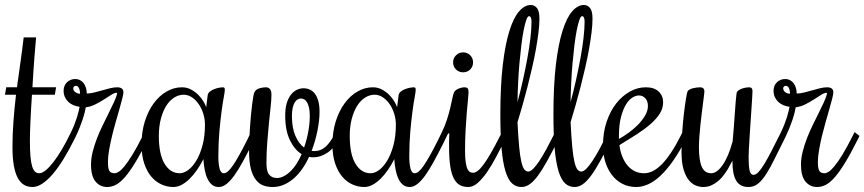

<svg xmlns="http://www.w3.org/2000/svg" viewBox="-52 -750 3467 770"><path d="M-2 -160.2Q-2 -211.9 2 -264.2Q5.9 -316.4 12.2 -370.1H-32.2L-26.9 -399.9H16.1Q22.9 -449.7 30 -499.8Q37.1 -549.8 43 -600.1H92.8Q91.8 -589.4 90.1 -569.1Q88.4 -548.8 86.2 -522.2Q84 -495.6 82 -464.1Q80.1 -432.6 78.1 -399.9H172.9L168 -370.1H76.2Q74.2 -342.3 72.8 -315.4Q71.3 -288.6 70.1 -264.4Q68.8 -240.2 68.4 -220Q67.9 -199.7 67.9 -185.1Q67.9 -147.9 70.1 -123Q72.3 -98.1 76.9 -83Q81.5 -67.9 88.6 -61.5Q95.7 -55.2 105 -55.2Q117.2 -55.2 132.1 -67.6Q147 -80.1 163.1 -101.1Q179.2 -122.1 195.8 -150.1Q212.4 -178.2 228 -210L232.9 -220.2L252.9 -205.1L248 -194.8Q225.6 -149.4 203.4 -113.3Q181.2 -77.1 159.7 -52Q138.2 -26.9 117.7 -13.4Q97.2 0 78.1 0Q59.1 0 44.2 -8.8Q29.3 -17.6 19 -36.9Q8.8 -56.2 3.4 -86.4Q-2 -116.7 -2 -160.2Z M228 -210 232.9 -220.2Q240.2 -234.9 246.3 -250.5Q252.4 -266.1 256.8 -280Q261.2 -293.9 263.7 -304.9Q266.1 -315.9 267.1 -321.8Q254.4 -323.2 242.7 -328.1Q231 -333 222.2 -341.3Q213.4 -349.6 208.3 -360.8Q203.1 -372.1 203.1 -386.2Q203.1 -397.5 207 -406.2Q210.9 -415 217.5 -420.9Q224.1 -426.8 232.2 -429.9Q240.2 -433.1 249 -433.1Q260.7 -433.1 269.5 -428.2Q278.3 -423.3 284.2 -415.3Q290 -407.2 293 -396.7Q295.9 -386.2 295.9 -375Q309.6 -375 325.4 -378.9Q341.3 -382.8 357.4 -387.5Q373.5 -392.1 389.2 -396Q404.8 -399.9 418 -399.9Q429.2 -399.9 436 -395.3Q442.9 -390.6 442.9 -379.9Q442.9 -372.1 438.2 -354Q433.6 -335.9 426.8 -312Q419.9 -288.1 411.9 -260Q403.8 -231.9 397 -203.4Q390.1 -174.8 385.5 -147.9Q380.9 -121.1 380.9 -100.1Q380.9 -73.7 386.7 -64.5Q392.6 -55.2 407.7 -55.2Q414.1 -55.2 423.6 -60.8Q433.1 -66.4 446.8 -82.8Q460.4 -99.1 479.2 -129.6Q498 -160.2 522.9 -210L527.8 -220.2L547.9 -205.1L543 -194.8Q513.7 -136.2 490.7 -98.6Q467.8 -61 448.5 -39.1Q429.2 -17.1 412.1 -8.5Q395 0 377.9 0Q349.1 0 331.1 -22Q313 -43.9 313 -89.8Q313 -114.7 319.8 -141.6Q326.7 -168.5 336.9 -195.1Q347.2 -221.7 359.9 -247.6Q372.6 -273.4 384 -296.6Q395.5 -319.8 404.8 -339.8Q414.1 -359.9 418 -375L415 -377.9Q407.2 -377.9 394 -369.6Q380.9 -361.3 364.5 -350.8Q348.1 -340.3 329.6 -331.1Q311 -321.8 292 -319.8Q291 -313 287.8 -299.8Q284.7 -286.6 279.3 -270.5Q273.9 -254.4 267.1 -237.3Q260.3 -220.2 252.9 -205.1L248 -194.8ZM252 -405.8Q247.6 -405.8 244.6 -402.8Q241.7 -399.9 241.7 -396Q241.7 -390.1 244.6 -386Q247.6 -381.8 252 -379.2Q256.3 -376.5 261 -375.2Q265.6 -374 269 -374Q269 -387.7 264.6 -396.7Q260.3 -405.8 252 -405.8Z M823.7 -121.1Q823.7 -93.3 828.6 -74.2Q833.5 -55.2 845.7 -55.2Q853 -55.2 861.6 -62.3Q870.1 -69.3 881.3 -85.4Q892.6 -101.6 907 -127.2Q921.4 -152.8 939.9 -189.9L954.6 -220.2L974.6 -205.1L960 -174.8Q939.5 -133.8 921.6 -101.3Q903.8 -68.8 887.7 -46.4Q871.6 -23.9 856.2 -12Q840.8 0 825.7 0Q809.6 0 798.6 -8.8Q787.6 -17.6 780.3 -33Q772.9 -48.3 769 -68.6Q765.1 -88.9 763.7 -111.8Q752 -88.4 737.8 -68.1Q723.6 -47.9 708.3 -32.7Q692.9 -17.6 676.3 -8.8Q659.7 0 643.1 0Q618.7 0 595.7 -10.3Q572.8 -20.5 554.9 -41.5Q537.1 -62.5 526.4 -94.5Q515.6 -126.5 515.6 -169.9Q515.6 -220.7 528.8 -262.9Q542 -305.2 564.5 -335.7Q586.9 -366.2 616.2 -383.1Q645.5 -399.9 677.7 -399.9Q697.3 -399.9 713.9 -391.1Q730.5 -382.3 742.9 -369.9Q755.4 -357.4 763.7 -343.5Q772 -329.6 774.9 -319.8L780.8 -367.2Q781.7 -376.5 789.8 -382.8Q797.9 -389.2 807.6 -392.8Q817.4 -396.5 826.7 -398.2Q835.9 -399.9 839.8 -399.9Q845.7 -399.9 847.7 -397.9Q849.6 -396 849.6 -390.1Q849.6 -382.8 845.5 -360.6Q841.3 -338.4 836.7 -304Q832 -269.5 827.9 -223.1Q823.7 -176.8 823.7 -121.1ZM770 -250Q770 -272.5 763.2 -294.2Q756.3 -315.9 744.6 -332.8Q732.9 -349.6 717.5 -359.9Q702.1 -370.1 685.1 -370.1Q664.1 -370.1 645.8 -358.2Q627.4 -346.2 614 -324.5Q600.6 -302.7 592.8 -272.2Q585 -241.7 585 -205.1Q585 -131.8 607.9 -93.5Q630.9 -55.2 668.9 -55.2Q685.5 -55.2 703.4 -68.6Q721.2 -82 736.1 -107.2Q751 -132.3 760.5 -168.5Q770 -204.6 770 -250Z M1036.6 -370.1Q1036.6 -351.1 1033.4 -321.8Q1030.3 -292.5 1026.6 -256.6Q1022.9 -220.7 1019.8 -179.7Q1016.6 -138.7 1016.6 -96.2Q1016.6 -62 1027.8 -49.1Q1039.1 -36.1 1058.6 -36.1Q1072.3 -36.1 1086.4 -43.5Q1100.6 -50.8 1113.5 -63.5Q1126.5 -76.2 1137.7 -93.8Q1148.9 -111.3 1157.7 -131.8Q1129.9 -148.9 1110.8 -187.7Q1091.8 -226.6 1091.8 -286.1Q1091.8 -315.9 1098.1 -336.7Q1104.5 -357.4 1115 -370.6Q1125.5 -383.8 1138.7 -389.9Q1151.9 -396 1165.5 -396Q1177.7 -396 1189.5 -391.1Q1201.2 -386.2 1210 -375.2Q1218.8 -364.3 1224.1 -346.2Q1229.5 -328.1 1229.5 -301.8Q1229.5 -268.6 1221.4 -227.3Q1213.4 -186 1197.8 -145Q1200.2 -145 1202.6 -144.5Q1205.1 -144 1207.5 -144Q1234.9 -144 1254.2 -161.9Q1273.4 -179.7 1288.6 -210L1293.5 -220.2L1313.5 -205.1L1308.6 -194.8Q1289.1 -156.7 1261.5 -137.9Q1233.9 -119.1 1204.6 -119.1Q1200.2 -119.1 1195.1 -119.6Q1189.9 -120.1 1187.5 -121.1Q1176.3 -96.2 1161.1 -74.2Q1146 -52.2 1127.7 -35.9Q1109.4 -19.5 1087.6 -9.8Q1065.9 0 1041.5 0Q1021.5 0 1004.4 -6.1Q987.3 -12.2 974.4 -28.6Q961.4 -44.9 954.1 -73Q946.8 -101.1 946.8 -145Q946.8 -164.6 947.8 -188.7Q948.7 -212.9 950.4 -237.8Q952.1 -262.7 954.3 -286.6Q956.5 -310.5 959 -330.3Q961.4 -350.1 963.9 -363.5Q966.3 -377 968.8 -380.9Q974.6 -391.6 988.3 -395.8Q1002 -399.9 1014.6 -399.9Q1023.4 -399.9 1030 -393.6Q1036.6 -387.2 1036.6 -370.1ZM1118.7 -284.2Q1118.7 -237.3 1132.6 -205.3Q1146.5 -173.3 1167.5 -158.2Q1178.2 -189 1184.3 -221.9Q1190.4 -254.9 1190.4 -285.2Q1190.4 -304.7 1187.3 -318.1Q1184.1 -331.5 1179.2 -339.8Q1174.3 -348.1 1167.7 -351.6Q1161.1 -355 1154.8 -355Q1147.9 -355 1141.6 -351.3Q1135.3 -347.7 1130.1 -339.4Q1125 -331.1 1121.8 -317.4Q1118.7 -303.7 1118.7 -284.2Z M1589.4 -121.1Q1589.4 -93.3 1594.2 -74.2Q1599.1 -55.2 1611.3 -55.2Q1618.7 -55.2 1627.2 -62.3Q1635.7 -69.3 1647 -85.4Q1658.2 -101.6 1672.6 -127.2Q1687 -152.8 1705.6 -189.9L1720.2 -220.2L1740.2 -205.1L1725.6 -174.8Q1705.1 -133.8 1687.3 -101.3Q1669.4 -68.8 1653.3 -46.4Q1637.2 -23.9 1621.8 -12Q1606.4 0 1591.3 0Q1575.2 0 1564.2 -8.8Q1553.2 -17.6 1545.9 -33Q1538.6 -48.3 1534.7 -68.6Q1530.8 -88.9 1529.3 -111.8Q1517.6 -88.4 1503.4 -68.1Q1489.3 -47.9 1473.9 -32.7Q1458.5 -17.6 1441.9 -8.8Q1425.3 0 1408.7 0Q1384.3 0 1361.3 -10.3Q1338.4 -20.5 1320.6 -41.5Q1302.7 -62.5 1292 -94.5Q1281.2 -126.5 1281.2 -169.9Q1281.2 -220.7 1294.4 -262.9Q1307.6 -305.2 1330.1 -335.7Q1352.5 -366.2 1381.8 -383.1Q1411.1 -399.9 1443.4 -399.9Q1462.9 -399.9 1479.5 -391.1Q1496.1 -382.3 1508.5 -369.9Q1521 -357.4 1529.3 -343.5Q1537.6 -329.6 1540.5 -319.8L1546.4 -367.2Q1547.4 -376.5 1555.4 -382.8Q1563.5 -389.2 1573.2 -392.8Q1583 -396.5 1592.3 -398.2Q1601.6 -399.9 1605.5 -399.9Q1611.3 -399.9 1613.3 -397.9Q1615.2 -396 1615.2 -390.1Q1615.2 -382.8 1611.1 -360.6Q1606.9 -338.4 1602.3 -304Q1597.7 -269.5 1593.5 -223.1Q1589.4 -176.8 1589.4 -121.1ZM1535.6 -250Q1535.6 -272.5 1528.8 -294.2Q1522 -315.9 1510.3 -332.8Q1498.5 -349.6 1483.2 -359.9Q1467.8 -370.1 1450.7 -370.1Q1429.7 -370.1 1411.4 -358.2Q1393.1 -346.2 1379.6 -324.5Q1366.2 -302.7 1358.4 -272.2Q1350.6 -241.7 1350.6 -205.1Q1350.6 -131.8 1373.5 -93.5Q1396.5 -55.2 1434.6 -55.2Q1451.2 -55.2 1469 -68.6Q1486.8 -82 1501.7 -107.2Q1516.6 -132.3 1526.1 -168.5Q1535.6 -204.6 1535.6 -250Z M1745.1 -214.8 1740.2 -205.1 1735.4 -194.8 1715.3 -210 1720.2 -220.2Q1732.4 -245.1 1740.5 -270.3Q1748.5 -295.4 1753.7 -317.4Q1758.8 -339.4 1762.2 -356Q1765.6 -372.6 1769 -379.9Q1772 -385.7 1777.6 -389.4Q1783.2 -393.1 1789.3 -395.5Q1795.4 -397.9 1801 -398.9Q1806.6 -399.9 1809.1 -399.9Q1819.8 -399.9 1823.5 -395.5Q1827.1 -391.1 1827.1 -379.9Q1827.1 -374.5 1825 -353.3Q1822.8 -332 1820.1 -300Q1817.4 -268.1 1815.2 -228.3Q1813 -188.5 1813 -146Q1813 -115.2 1815.9 -97.4Q1818.8 -79.6 1823.5 -70.8Q1828.1 -62 1833.7 -59.6Q1839.4 -57.1 1845.2 -57.1Q1853 -57.1 1862.8 -64Q1872.6 -70.8 1885.7 -88.1Q1898.9 -105.5 1916 -135Q1933.1 -164.6 1956.1 -210L1961.4 -220.2L1981.4 -205.1L1976.1 -194.8Q1957.5 -158.7 1939.2 -123.5Q1920.9 -88.4 1902.1 -61Q1883.3 -33.7 1864.3 -16.8Q1845.2 0 1826.2 0Q1806.2 0 1791.7 -8.1Q1777.3 -16.1 1767.8 -34.7Q1758.3 -53.2 1753.7 -83.7Q1749 -114.3 1749 -159.2Q1749 -171.9 1749 -185.8Q1749 -199.7 1750 -214.8ZM1845.2 -500Q1845.2 -482.9 1833.7 -471.4Q1822.3 -460 1805.2 -460Q1788.6 -460 1776.9 -471.4Q1765.1 -482.9 1765.1 -500Q1765.1 -516.6 1776.9 -528.3Q1788.6 -540 1805.2 -540Q1822.3 -540 1833.7 -528.3Q1845.2 -516.6 1845.2 -500Z M2066.4 -62Q2075.2 -62 2086.7 -73.5Q2098.1 -85 2111.3 -105Q2124.5 -125 2139.2 -151.9Q2153.8 -178.7 2169.4 -210L2174.3 -220.2L2194.3 -205.1L2189.5 -194.8Q2163.6 -143.1 2143.3 -106.2Q2123 -69.3 2105.5 -45.7Q2087.9 -22 2072 -11Q2056.2 0 2039.6 0Q2017.6 0 2001.7 -14.4Q1985.8 -28.8 1975.3 -62.7Q1964.8 -96.7 1959.7 -152.3Q1954.6 -208 1954.6 -290Q1954.6 -406.2 1964.4 -489.5Q1974.1 -572.8 1991 -626.2Q2007.8 -679.7 2030 -704.8Q2052.2 -730 2076.7 -730Q2091.3 -730 2101.3 -718Q2111.3 -706.1 2111.3 -674.8Q2111.3 -650.4 2107.4 -619.1Q2103.5 -587.9 2097.2 -552.2Q2090.8 -516.6 2082 -478.3Q2073.2 -439.9 2063.5 -402.1Q2053.7 -364.3 2043.5 -327.9Q2033.2 -291.5 2023.4 -259.8Q2026.4 -199.7 2030 -161.4Q2033.7 -123 2038.8 -101.1Q2043.9 -79.1 2050.8 -70.6Q2057.6 -62 2066.4 -62ZM2079.6 -663.1Q2079.6 -673.3 2077.1 -679.2Q2074.7 -685.1 2069.3 -685.1Q2064 -685.1 2058.6 -669.9Q2053.2 -654.8 2048.1 -628.9Q2043 -603 2038.8 -568.8Q2034.7 -534.7 2031.2 -496.3Q2027.8 -458 2025.9 -418Q2023.9 -377.9 2023.4 -340.8Q2035.2 -383.8 2045.2 -429Q2055.2 -474.1 2063 -516.6Q2070.8 -559.1 2075.2 -596.9Q2079.6 -634.8 2079.6 -663.1Z M2279.3 -62Q2288.1 -62 2299.6 -73.5Q2311 -85 2324.2 -105Q2337.4 -125 2352.1 -151.9Q2366.7 -178.7 2382.3 -210L2387.2 -220.2L2407.2 -205.1L2402.3 -194.8Q2376.5 -143.1 2356.2 -106.2Q2335.9 -69.3 2318.4 -45.7Q2300.8 -22 2284.9 -11Q2269 0 2252.4 0Q2230.5 0 2214.6 -14.4Q2198.7 -28.8 2188.2 -62.7Q2177.7 -96.7 2172.6 -152.3Q2167.5 -208 2167.5 -290Q2167.5 -406.2 2177.2 -489.5Q2187 -572.8 2203.9 -626.2Q2220.7 -679.7 2242.9 -704.8Q2265.1 -730 2289.6 -730Q2304.2 -730 2314.2 -718Q2324.2 -706.1 2324.2 -674.8Q2324.2 -650.4 2320.3 -619.1Q2316.4 -587.9 2310.1 -552.2Q2303.7 -516.6 2294.9 -478.3Q2286.1 -439.9 2276.4 -402.1Q2266.6 -364.3 2256.3 -327.9Q2246.1 -291.5 2236.3 -259.8Q2239.3 -199.7 2242.9 -161.4Q2246.6 -123 2251.7 -101.1Q2256.8 -79.1 2263.7 -70.6Q2270.5 -62 2279.3 -62ZM2292.5 -663.1Q2292.5 -673.3 2290 -679.2Q2287.6 -685.1 2282.2 -685.1Q2276.9 -685.1 2271.5 -669.9Q2266.1 -654.8 2261 -628.9Q2255.9 -603 2251.7 -568.8Q2247.6 -534.7 2244.1 -496.3Q2240.7 -458 2238.8 -418Q2236.8 -377.9 2236.3 -340.8Q2248 -383.8 2258.1 -429Q2268.1 -474.1 2275.9 -516.6Q2283.7 -559.1 2288.1 -596.9Q2292.5 -634.8 2292.5 -663.1Z M2531.2 -55.2Q2548.3 -55.2 2566.2 -64Q2584 -72.8 2602.3 -91.3Q2620.6 -109.9 2640.1 -139.4Q2659.7 -168.9 2680.2 -210L2685.1 -220.2L2705.1 -205.1L2700.2 -194.8Q2673.8 -142.6 2647.7 -105.5Q2621.6 -68.4 2596.4 -44.9Q2571.3 -21.5 2546.9 -10.7Q2522.5 0 2500 0Q2468.3 0 2443.4 -13.2Q2418.5 -26.4 2401.4 -49.1Q2384.3 -71.8 2375.2 -101.8Q2366.2 -131.8 2366.2 -165Q2366.2 -217.8 2380.6 -261Q2395 -304.2 2419.2 -335Q2443.4 -365.7 2474.1 -382.8Q2504.9 -399.9 2538.1 -399.9Q2571.8 -399.9 2589.6 -382.8Q2607.4 -365.7 2607.4 -339.8Q2607.4 -314.9 2593.3 -293.2Q2579.1 -271.5 2554.9 -250.7Q2530.8 -230 2499 -209.7Q2467.3 -189.5 2432.1 -168Q2435.5 -142.6 2443.8 -121.8Q2452.1 -101.1 2464.8 -86.2Q2477.5 -71.3 2494.1 -63.2Q2510.7 -55.2 2531.2 -55.2ZM2546.4 -325.2Q2546.4 -344.7 2535.9 -356Q2525.4 -367.2 2510.3 -367.2Q2497.6 -367.2 2483.4 -358.2Q2469.2 -349.1 2457.5 -329.3Q2445.8 -309.6 2438 -278.8Q2430.2 -248 2430.2 -204.1V-192.9Q2446.8 -201.7 2467 -216.1Q2487.3 -230.5 2504.9 -248Q2522.5 -265.6 2534.4 -285.4Q2546.4 -305.2 2546.4 -325.2Z M2885.3 -106Q2882.8 -102.1 2878.2 -92.5Q2873.5 -83 2866.5 -71.3Q2859.4 -59.6 2849.9 -46.9Q2840.3 -34.2 2828.1 -23.9Q2815.9 -13.7 2801 -6.8Q2786.1 0 2768.1 0Q2753.9 0 2738.8 -5.9Q2723.6 -11.7 2710.7 -27.3Q2697.8 -43 2689.5 -70.1Q2681.2 -97.2 2681.2 -140.1Q2681.2 -181.2 2684.1 -222.4Q2687 -263.7 2691.2 -297.9Q2695.3 -332 2699.2 -355Q2703.1 -377.9 2705.1 -382.8Q2707 -387.2 2712.9 -390.6Q2718.8 -394 2726.3 -396Q2733.9 -397.9 2741.9 -398.9Q2750 -399.9 2755.9 -399.9Q2763.7 -399.9 2768.3 -396Q2772.9 -392.1 2772.9 -382.8Q2772.9 -378.4 2771.2 -365.5Q2769.5 -352.5 2767.1 -334Q2764.6 -315.4 2762 -293Q2759.3 -270.5 2756.8 -247.3Q2754.4 -224.1 2752.7 -201.4Q2751 -178.7 2751 -160.2Q2751 -106.9 2762.5 -81.1Q2773.9 -55.2 2800.3 -55.2Q2822.8 -55.2 2845.9 -87.9Q2869.1 -120.6 2886.2 -183.1Q2888.7 -209.5 2890.9 -239.5Q2893.1 -269.5 2895 -296.6Q2897 -323.7 2898.7 -345.2Q2900.4 -366.7 2901.9 -376Q2903.3 -382.8 2909.7 -387.5Q2916 -392.1 2924.1 -394.8Q2932.1 -397.5 2939.7 -398.7Q2947.3 -399.9 2951.2 -399.9Q2959.5 -399.9 2962.6 -396.2Q2965.8 -392.6 2965.8 -384.8Q2965.8 -377.9 2964.6 -358.6Q2963.4 -339.4 2961.7 -313.7Q2960 -288.1 2958 -258.8Q2956.1 -229.5 2954.3 -202.4Q2952.6 -175.3 2951.4 -153.3Q2950.2 -131.3 2950.2 -120.1Q2950.2 -86.9 2953.9 -67.9Q2957.5 -48.8 2970.2 -48.8Q2979.5 -48.8 2990.5 -60.8Q3001.5 -72.8 3014.4 -94.2Q3027.3 -115.7 3042.5 -145.3Q3057.6 -174.8 3075.2 -210L3080.1 -220.2L3100.1 -205.1L3095.2 -194.8Q3071.8 -148.4 3054 -112.1Q3036.1 -75.7 3020 -50.8Q3003.9 -25.9 2987.3 -12.9Q2970.7 0 2950.2 0Q2931.2 0 2918.7 -7.3Q2906.2 -14.6 2898.9 -28.3Q2891.6 -42 2888.4 -61.5Q2885.3 -81.1 2885.3 -106Z M3075.2 -210 3080.1 -220.2Q3087.4 -234.9 3093.5 -250.5Q3099.6 -266.1 3104 -280Q3108.4 -293.9 3110.8 -304.9Q3113.3 -315.9 3114.3 -321.8Q3101.6 -323.2 3089.8 -328.1Q3078.1 -333 3069.3 -341.3Q3060.5 -349.6 3055.4 -360.8Q3050.3 -372.1 3050.3 -386.2Q3050.3 -397.5 3054.2 -406.2Q3058.1 -415 3064.7 -420.9Q3071.3 -426.8 3079.3 -429.9Q3087.4 -433.1 3096.2 -433.1Q3107.9 -433.1 3116.7 -428.2Q3125.5 -423.3 3131.3 -415.3Q3137.2 -407.2 3140.1 -396.7Q3143.1 -386.2 3143.1 -375Q3156.7 -375 3172.6 -378.9Q3188.5 -382.8 3204.6 -387.5Q3220.7 -392.1 3236.3 -396Q3252 -399.9 3265.1 -399.9Q3276.4 -399.9 3283.2 -395.3Q3290 -390.6 3290 -379.9Q3290 -372.1 3285.4 -354Q3280.8 -335.9 3273.9 -312Q3267.1 -288.1 3259 -260Q3251 -231.9 3244.1 -203.4Q3237.3 -174.8 3232.7 -147.9Q3228 -121.1 3228 -100.1Q3228 -73.7 3233.9 -64.5Q3239.7 -55.2 3254.9 -55.2Q3261.2 -55.2 3270.8 -60.8Q3280.3 -66.4 3293.9 -82.8Q3307.6 -99.1 3326.4 -129.6Q3345.2 -160.2 3370.1 -210L3375 -220.2L3395 -205.1L3390.1 -194.8Q3360.8 -136.2 3337.9 -98.6Q3314.9 -61 3295.7 -39.1Q3276.4 -17.1 3259.3 -8.5Q3242.2 0 3225.1 0Q3196.3 0 3178.2 -22Q3160.2 -43.9 3160.2 -89.8Q3160.2 -114.7 3167 -141.6Q3173.8 -168.5 3184.1 -195.1Q3194.3 -221.7 3207 -247.6Q3219.7 -273.4 3231.2 -296.6Q3242.7 -319.8 3252 -339.8Q3261.2 -359.9 3265.1 -375L3262.2 -377.9Q3254.4 -377.9 3241.2 -369.6Q3228 -361.3 3211.7 -350.8Q3195.3 -340.3 3176.8 -331.1Q3158.2 -321.8 3139.2 -319.8Q3138.2 -313 3135 -299.8Q3131.8 -286.6 3126.5 -270.5Q3121.1 -254.4 3114.3 -237.3Q3107.4 -220.2 3100.1 -205.1L3095.2 -194.8ZM3099.1 -405.8Q3094.7 -405.8 3091.8 -402.8Q3088.9 -399.9 3088.9 -396Q3088.9 -390.1 3091.8 -386Q3094.7 -381.8 3099.1 -379.2Q3103.5 -376.5 3108.2 -375.2Q3112.8 -374 3116.2 -374Q3116.2 -387.7 3111.8 -396.7Q3107.4 -405.8 3099.1 -405.8Z"/></svg>

Font: Rochester
Style: Regular
Weight: 400
Version: Version 1.006